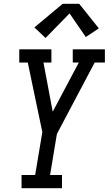

<svg xmlns="http://www.w3.org/2000/svg" viewBox="-20 -996 575 1016"><path d="M94 0V-70H166L204 -297L169 -464L127 -665H82V-735H252V-665H210L259 -405L397 -665H365V-735H535V-665H481L281 -287L245 -70H308V0ZM221 -795 162 -851 312 -976H399L503 -846L434 -800L348 -925Z"/></svg>

Font: Iosevka Slab Oblique
Style: Regular
Weight: 400
Italic angle: -9°
Monospace: yes
Designer: Belleve Invis
Foundry: Belleve Invis
Version: Version 11.1.1; ttfautohint (v1.8.3)